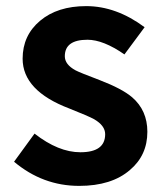

<svg xmlns="http://www.w3.org/2000/svg" viewBox="-20 -594 535 628"><path d="M26 -65 93 -157Q171 -96 243 -96Q324 -96 324 -155Q324 -183 288 -204Q270 -214 207 -239Q54 -297 54 -402Q54 -478 111 -526Q168 -574 262 -574Q360 -574 453 -505L387 -416Q318 -464 266 -464Q192 -464 192 -410Q192 -383 227 -364Q240 -357 306 -332Q379 -304 412 -276Q462 -233 462 -163Q462 -86 405 -38Q345 14 239 14Q120 14 26 -65Z"/></svg>

Font: Noto Sans Tobesmart edit
Style: Bold
Weight: 700
Designer: Ryoko NISHIZUKA  (kana & ideographs); Paul D. Hunt (Latin, Greek & Cyrillic); Wenlong ZHANG  (bopomofo); Sandoll Communi
Foundry: Adobe Systems Incorporated
Version: Version 1.005 Oct 7, 2021